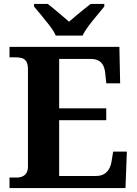

<svg xmlns="http://www.w3.org/2000/svg" viewBox="-20 -951 693 971"><path d="M28.1 0V-53H63.2Q80.5 -53 93.5 -58.7Q106.5 -64.3 114 -76.8Q121.4 -89.3 121.4 -109.6V-599.4Q121.4 -626.8 113.3 -639.7Q105.2 -652.7 91.6 -656.8Q78.1 -661 62 -661H28.1V-714H583.8L587.6 -529.7H517.6L512.6 -576.8Q510.6 -601.7 502.6 -618.4Q494.5 -635.2 478.9 -644.1Q463.3 -653 436.8 -653H279.2V-403.2H517.3V-343.2H279.2V-61H464.1Q490.3 -61 506.6 -71.1Q522.9 -81.1 532.3 -98.2Q541.6 -115.2 544.6 -137.2L552.2 -184.3H621.6L614.6 0ZM262 -771Q252 -794 231.7 -820.5Q211.4 -847 189.7 -873Q168.1 -899 152.1 -918V-931H221.3Q235.7 -920.6 255 -904.2Q274.2 -887.8 294.3 -871.3Q314.3 -854.8 329.3 -841.2Q344.3 -854.8 364.3 -871.3Q384.4 -887.8 404.4 -904.2Q424.5 -920.6 438.3 -931H507.5V-918Q492.5 -899 470.4 -873Q448.2 -847 428.4 -820.5Q408.6 -794 397.6 -771Z"/></svg>

Font: Noto Serif Ethiopic
Style: Regular
Weight: 400
Designer: Monotype Design Team
Foundry: Monotype Imaging Inc.
Version: Version 2.102